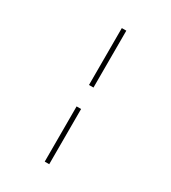

<svg xmlns="http://www.w3.org/2000/svg" viewBox="-195 -751 889 1000"><g transform="rotate(30 250.0 -250.5)"><path d="M237 -310V-652H264V-310ZM237 151V-181H264V151Z"/></g></svg>

Font: Inconsolata ExtraLight
Style: Regular
Weight: 200
Monospace: yes
Designer: Raph Levien, Cyreal, Brenton Simpson
Foundry: Raph Levien, Cyreal, Google
Version: Version 3.001; ttfautohint (v1.8.2.53-6de2)